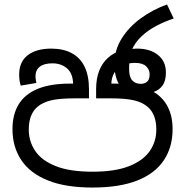

<svg xmlns="http://www.w3.org/2000/svg" viewBox="-20 -830 830 861"><path d="M394 11Q274 11 194.5 -21Q115 -53 75.5 -112Q36 -171 36 -251Q36 -317 64 -362.5Q92 -408 149 -431.5Q206 -455 292 -455H315L308 -452Q307 -501 280.5 -523.5Q254 -546 215 -546Q178 -546 158.5 -531Q139 -516 139 -487Q139 -482 140.5 -472.5Q142 -463 143 -458L73 -446Q69 -458 67.5 -470.5Q66 -483 66 -496Q66 -553 104.5 -582.5Q143 -612 210 -612Q264 -612 302 -591.5Q340 -571 359.5 -530.5Q379 -490 379 -430V-389H315Q247 -389 209 -380Q171 -371 148 -351Q129 -335 119 -309.5Q109 -284 109 -249Q109 -196 138 -153Q167 -110 230 -85Q293 -60 395 -60Q496 -60 559 -85Q622 -110 651.5 -152.5Q681 -195 681 -249Q681 -284 671 -309.5Q661 -335 642 -351Q619 -371 581 -380Q543 -389 475 -389H411V-430Q411 -477 424.5 -512Q438 -547 464 -570.5Q490 -594 525 -604L547 -605Q556 -607 567.5 -609.5Q579 -612 595 -612Q653 -612 688.5 -583.5Q724 -555 724 -505Q724 -467 708.5 -446Q693 -425 666.5 -417Q640 -409 607 -409Q563 -409 538 -427Q513 -445 503 -475.5Q493 -506 493 -541V-543Q493 -605 525.5 -657Q558 -709 611.5 -748Q665 -787 729 -810L759 -747Q719 -734 681 -714Q643 -694 613.5 -666Q584 -638 569 -601L566 -586Q562 -573 560.5 -557Q559 -541 559 -520Q559 -485 573 -469.5Q587 -454 612 -454Q627 -454 639 -463Q651 -472 651 -498Q651 -517 635.5 -532.5Q620 -548 585 -548Q555 -548 531 -537Q507 -526 493.5 -505Q480 -484 479 -452L473 -455H504Q588 -455 643.5 -431Q699 -407 726.5 -361.5Q754 -316 754 -251Q754 -170 714.5 -111Q675 -52 595.5 -20.5Q516 11 394 11Z"/></svg>

Font: lsinhala25
Style: Book
Weight: 400
Designer: Jelle Bosma - Monotype Design Team
Foundry: Monotype Imaging Inc.
Version: Version 2.003